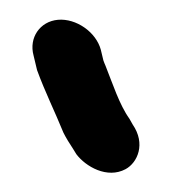

<svg xmlns="http://www.w3.org/2000/svg" viewBox="-34 -184 316 350"><g transform="rotate(-5 124.5 -9.0)"><path d="M84 -152C117 -152 151 -124 157 -91L160 -71C161 -67 162 -64 163 -61C173 -28 182 12 198 39L203 50C224 87 206 120 183 130C148 145 111 119 96 95L91 85C85 74 80 64 76 54C64 15 49 -23 38 -64L34 -91C28 -124 51 -152 84 -152Z"/></g></svg>

Font: Blanket
Style: ReversedObl
Weight: 700
Foundry: Cannot Into Space Fonts
Version: Version 0.9